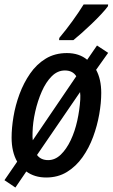

<svg xmlns="http://www.w3.org/2000/svg" viewBox="-21 -786 505 861"><path d="M48 55 -1 22 56 -61Q31 -105 31 -169Q31 -212 39.5 -263Q48 -314 66.5 -364Q85 -414 114 -456Q143 -498 184 -523Q225 -548 279 -548Q334 -548 370 -518L414 -582L464 -549L410 -473Q433 -431 433 -369Q433 -325 424 -273.5Q415 -222 396.5 -172Q378 -122 349 -81Q320 -40 279.5 -15Q239 10 186 10Q134 10 97 -17ZM321 -444Q305 -470 270 -470Q237 -470 211 -444Q185 -418 166.5 -376Q148 -334 137 -285.5Q126 -237 125 -192Q124 -170 126 -157ZM195 -68Q226 -68 251.5 -92.5Q277 -117 296 -157Q315 -197 325.5 -245Q336 -293 339 -340Q340 -359 338 -373L145 -91Q162 -68 195 -68ZM245 -616Q276 -653 304.5 -692.5Q333 -732 354 -766H464L463 -758Q453 -744 433.5 -723Q414 -702 390.5 -679.5Q367 -657 345 -637.5Q323 -618 308 -606H244Z"/></svg>

Font: Noto Sans Condensed Medium
Style: Italic
Weight: 500
Width: 3
Italic angle: -12°
Designer: Monotype Design Team
Foundry: Monotype Imaging Inc.
Version: Version 2.013; ttfautohint (v1.8.4.7-5d5b)